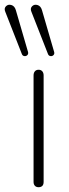

<svg xmlns="http://www.w3.org/2000/svg" viewBox="-55 -778 287 801"><path d="M85 -19V-463Q85 -474 90.5 -480.5Q96 -487 106 -487Q116 -487 121.5 -480.5Q127 -474 127 -463V-19Q127 -8 121.5 -2.5Q116 3 106 3Q96 3 90.5 -3Q85 -9 85 -19ZM120 -736 171 -561Q173 -553 168 -548Q163 -543 155.5 -544Q148 -545 145 -553L76 -729Q70 -743 79 -752Q88 -761 101.5 -757Q115 -753 120 -736ZM11 -736 62 -561Q64 -553 59 -548Q54 -543 46.5 -544Q39 -545 36 -553L-33 -729Q-39 -743 -30 -752Q-21 -761 -7.5 -757Q6 -753 11 -736Z"/></svg>

Font: SN Pro Thin
Style: Regular
Weight: 200
Designer: Tobias Whetton
Foundry: Supernotes
Version: Version 1.003;Glyphs 3.3 (3324)